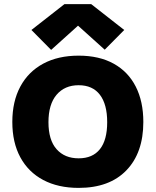

<svg xmlns="http://www.w3.org/2000/svg" viewBox="-20 -911 758 935"><path d="M363 4Q263 4 190.5 -34.5Q118 -73 79 -145Q40 -217 40 -317Q40 -417 79 -489.5Q118 -562 190.5 -601Q263 -640 363 -640Q463 -640 533.5 -601Q604 -562 641 -489.5Q678 -417 678 -317Q678 -167 595.5 -81.5Q513 4 363 4ZM363 -140Q431 -140 466.5 -184.5Q502 -229 502 -316Q502 -403 466.5 -449.5Q431 -496 363 -496Q295 -496 255.5 -449.5Q216 -403 216 -316Q216 -229 255.5 -184.5Q295 -140 363 -140ZM229 -668 133 -765 294 -891H424L585 -765L490 -669L360 -786Z"/></svg>

Font: Braah One
Style: Regular
Weight: 400
Designer: Ashish Kumar
Foundry: Ashish Kumar
Version: Version 1.001; ttfautohint (v1.8.4.7-5d5b);gftools[0.9.29]